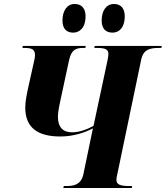

<svg xmlns="http://www.w3.org/2000/svg" viewBox="-20 -945 833 965"><path d="M546 -781C576 -781 607 -803 607 -864C607 -905 585 -925 553 -925C514 -925 491 -891 491 -842C491 -800 512 -781 546 -781ZM348 -781C378 -781 410 -803 410 -864C410 -905 388 -925 355 -925C317 -925 294 -891 294 -842C294 -800 315 -781 348 -781ZM298 0H642L644 -10H631C588 -10 565 -16 565 -41C565 -47 566 -57 571 -76L690 -647C701 -697 735 -704 778 -704H791L793 -714H456L454 -704H467C510 -704 524 -697 525 -674C525 -666 523 -655 520 -640L450 -312C416 -294 379 -280 342 -280C298 -280 271 -304 271 -359C271 -383 280 -424 284 -442L327 -642C339 -696 362 -704 398 -704H409L411 -714H94L93 -704H103C139 -704 156 -698 156 -667C156 -661 154 -648 151 -636L122 -506C114 -468 107 -436 107 -404C107 -303 170 -259 283 -259C352 -259 409 -280 447 -300L399 -69C388 -18 353 -10 314 -10H301Z"/></svg>

Font: Noto Serif Display SemiCondensed ExtraBold
Style: Italic
Weight: 800
Width: 4
Italic angle: -12°
Designer: Monotype Design Team
Foundry: Monotype Imaging Inc.
Version: Version 2.009